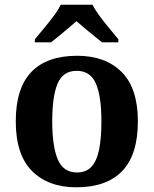

<svg xmlns="http://www.w3.org/2000/svg" viewBox="-20 -786 653 816"><path d="M304.6 10Q185 10 116 -59.3Q47 -128.7 47 -270.3Q47 -411 113.1 -480Q179.2 -549 308 -549Q428 -549 497 -480Q566 -411 566 -270.3Q566 -128.7 499.5 -59.3Q433 10 304.6 10ZM307.2 -53Q346 -53 368.7 -77.4Q391.3 -101.7 401.2 -150.5Q411 -199.2 411 -270Q411 -377 387.5 -431Q364 -485 306 -485Q248 -485 225 -431.2Q202 -377.5 202 -270Q202 -164 225.5 -108.5Q249 -53 307.2 -53ZM128 -619Q144 -638 165.5 -664Q187 -690 207.5 -717Q228 -744 238 -766H373Q384 -744 404 -717Q424 -690 446 -664Q468 -638 483 -619V-606H414Q400 -617 380 -633Q360 -649 340 -666Q320 -683 305 -696Q290 -683 270 -666Q250 -649 230.5 -633Q211 -617 197 -606H128Z"/></svg>

Font: Noto Serif Tamil
Style: Italic
Weight: 400
Italic angle: -12°
Designer: Indian Type Foundry, Tom Grace, and the Monotype Design Team
Foundry: Monotype Imaging Inc.
Version: Version 2.003